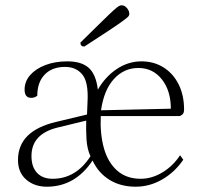

<svg xmlns="http://www.w3.org/2000/svg" viewBox="-20 -694 751 726"><path d="M157 12Q110 12 79 -15Q48 -42 48 -89Q48 -199 192 -233L309 -261L311 -309Q315 -383 291.5 -412Q268 -441 226 -441Q177 -441 149 -412Q121 -383 121 -332Q116 -328 110 -326Q104 -324 98 -324Q73 -324 73 -355Q73 -386 94 -410Q115 -434 151.5 -448Q188 -462 235 -462Q288 -462 315.5 -437.5Q343 -413 350 -355Q378 -404 421.5 -433Q465 -462 515 -462Q562 -462 598.5 -439Q635 -416 655.5 -375Q676 -334 676 -280Q676 -266 669 -260.5Q662 -255 657 -255H361Q358 -187 373 -133.5Q388 -80 423 -49Q458 -18 512 -18Q554 -18 594 -42Q634 -66 661 -107L673 -90Q641 -43 593.5 -15.5Q546 12 493 12Q436 12 394 -14Q352 -40 330 -87Q264 12 157 12ZM362 -277 626 -283Q626 -351 592 -394Q558 -437 503 -437Q449 -437 411 -395.5Q373 -354 362 -277ZM179 -18Q267 -18 322 -103Q309 -132 307 -168.5Q305 -205 306 -238L199 -212Q99 -188 99 -104Q99 -63 120 -40.5Q141 -18 179 -18ZM299 -518Q284 -518 284 -533Q336 -584 365.5 -613Q395 -642 409.5 -655Q424 -668 429.5 -671Q435 -674 440 -674Q451 -674 460 -663.5Q469 -653 469 -641Q469 -636 465 -631.5Q461 -627 445.5 -615.5Q430 -604 395.5 -581Q361 -558 299 -518Z"/></svg>

Font: Petrona ExtraLight
Style: Regular
Weight: 200
Designer: Ringo R. Seeber
Foundry: Ringo R. Seeber
Version: Version 2.001; ttfautohint (v1.8.3)